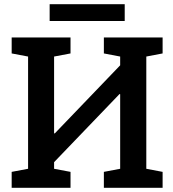

<svg xmlns="http://www.w3.org/2000/svg" viewBox="-20 -888 817 908"><path d="M35.2 0V-75.2L112.8 -89.8V-620.6L35.2 -635.3V-710.9H112.8H235.8H313.5V-635.3L235.8 -620.6V-257.8L238.8 -256.8L548.3 -579.1V-620.6L471.2 -635.3V-710.9H548.3H671.9H749V-635.3L671.9 -620.6V-89.8L749 -75.2V0H471.2V-75.2L548.3 -89.8V-442.4L545.4 -443.4L235.8 -121.1V-89.8L313.5 -75.2V0ZM214.8 -788.6V-868.2H569.8V-788.6Z"/></svg>

Font: Roboto Slab LO Medium
Style: Regular
Weight: 500
Designer: Google
Version: Version 2.000